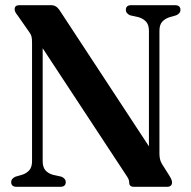

<svg xmlns="http://www.w3.org/2000/svg" viewBox="-20 -720 736 740"><path d="M233.5 -18.5Q233.5 0 212.5 0H44Q23 0 23 -18.5Q23 -31.5 39.5 -39L65.5 -46.5Q82.5 -52 93 -64Q103.5 -76 103.5 -99V-556Q103.5 -571 101.5 -579Q99.5 -587 93 -596L49 -659Q43 -666.5 39.8 -672.2Q36.5 -678 36.5 -684.5Q36.5 -700 54.5 -700H177.5Q196.5 -700 209 -681.5L554 -156V-601Q554 -623.5 543.8 -635.5Q533.5 -647.5 515 -653.5L481.5 -661Q465 -668.5 465 -681.5Q465 -700 485.5 -700H654.5Q675.5 -700 675.5 -681.5Q675.5 -668.5 659 -661L633 -653.5Q615 -647.5 604.8 -635.8Q594.5 -624 594.5 -601V-127.5Q594.5 -104 604 -88.5L631.5 -45Q638.5 -33.5 640.8 -27.8Q643 -22 643 -17.5Q643 0 624 0H496Q478 0 478 -16Q478 -22.5 475.5 -29Q473 -35.5 463.5 -49L144.5 -534V-99Q144.5 -76 154.8 -64Q165 -52 183 -46.5L217 -39Q233.5 -31.5 233.5 -18.5Z"/></svg>

Font: Fraunces 144pt S050 SemiBold
Style: Regular
Weight: 600
Version: Version 1.000; ttfautohint (v1.8.3)